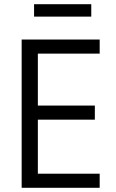

<svg xmlns="http://www.w3.org/2000/svg" viewBox="-20 -893 553 913"><path d="M83 0V-705H454V-638H160V-391H431V-324H160V-67H454V0ZM142 -814V-873H414V-814Z"/></svg>

Font: Nunito Sans 10pt Condensed
Style: Regular
Weight: 400
Width: 3
Designer: Vernon Adams
Foundry: Vernon Adams
Version: Version 3.101;gftools[0.9.27]